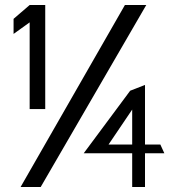

<svg xmlns="http://www.w3.org/2000/svg" viewBox="-20 -744 705 764"><path d="M34 -609 98 -655V-310H160V-724H98L34 -669ZM62 0H142L562 -724H477ZM313 -134H506V0H557V-134H634L618 -169H557V-406L498 -383ZM412 -169 506 -308V-169Z"/></svg>

Font: Charger Sport
Style: DfExt
Weight: 400
Designer: Jasper
Foundry: Cannot Into Space Fonts
Version: Version 1.1